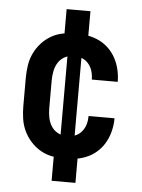

<svg xmlns="http://www.w3.org/2000/svg" viewBox="-53 -670 605 819"><g transform="rotate(5 250.0 -260.5)"><path d="M199 107V-48H220V-472H199V-628H301V-472H280V-48H301V107ZM247 8Q220 8 193 3Q166 -2 142.5 -15.5Q119 -29 100.5 -49.5Q82 -70 70.5 -94.5Q59 -119 55 -146Q51 -173 51 -200V-320Q51 -347 55 -374Q59 -401 70.5 -425.5Q82 -450 100.5 -470.5Q119 -491 142.5 -504.5Q166 -518 193 -523Q220 -528 247 -528Q273 -528 298.5 -523.5Q324 -519 347 -508Q370 -497 388.5 -479Q407 -461 419 -438.5Q431 -416 437 -390.5Q443 -365 443 -340V-338H332V-339Q332 -357 327 -374Q322 -391 310.5 -405Q299 -419 282 -425.5Q265 -432 247 -432Q227 -432 209 -422.5Q191 -413 180.5 -396.5Q170 -380 166 -360Q162 -340 162 -320V-200Q162 -180 166 -160Q170 -140 180.5 -123.5Q191 -107 209 -97.5Q227 -88 247 -88Q265 -88 282 -94.5Q299 -101 310.5 -115Q322 -129 327 -146Q332 -163 332 -181V-182H443V-180Q443 -155 437 -129.5Q431 -104 419 -81.5Q407 -59 388.5 -41Q370 -23 347 -12Q324 -1 298.5 3.5Q273 8 247 8Z"/></g></svg>

Font: Iosevka Web
Style: Bold
Weight: 700
Monospace: yes
Designer: Belleve Invis
Foundry: Belleve Invis
Version: Version 28.0.3; ttfautohint (v1.8.3)